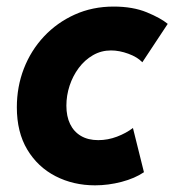

<svg xmlns="http://www.w3.org/2000/svg" viewBox="-20 -553 526 579"><path d="M266.6 5.9Q201.2 5.9 147.5 -21.7Q93.8 -49.3 62.3 -101.8Q30.8 -154.3 30.8 -229.5Q30.8 -291.5 52 -346.2Q73.2 -400.9 112.5 -442.9Q151.9 -484.9 205.3 -509Q258.8 -533.2 322.8 -533.2Q380.4 -533.2 422.6 -515.9Q464.8 -498.5 485.8 -481L409.2 -365.2Q394.5 -380.9 367.2 -390.9Q339.8 -400.9 314.9 -400.9Q285.2 -400.9 260.3 -386.5Q235.4 -372.1 217.5 -348.1Q199.7 -324.2 189.9 -294.7Q180.2 -265.1 180.2 -234.4Q180.2 -202.1 191.4 -179Q202.6 -155.8 224.1 -143.1Q245.6 -130.4 276.4 -130.4Q305.2 -130.4 332.8 -140.9Q360.4 -151.4 380.9 -167L414.1 -33.7Q386.7 -15.1 346.7 -4.6Q306.6 5.9 266.6 5.9Z"/></svg>

Font: Reddit Sans ExtraBold
Style: Italic
Weight: 800
Italic angle: -11.25°
Designer: Stephen Hutchings
Version: Version 1.013